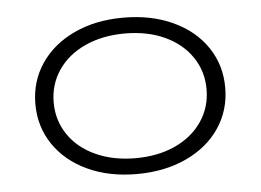

<svg xmlns="http://www.w3.org/2000/svg" viewBox="-40 -483 737 543"><g transform="rotate(-5 328.5 -212.0)"><path d="M59 -212Q59 -276 93 -326.5Q127 -377 188 -405.5Q249 -434 328 -434Q407 -434 468.5 -405.5Q530 -377 564 -326.5Q598 -276 598 -212Q598 -148 564 -97.5Q530 -47 468.5 -18.5Q407 10 328 10Q249 10 188 -18.5Q127 -47 93 -97.5Q59 -148 59 -212ZM545 -212Q545 -263 517.5 -303.5Q490 -344 441 -366.5Q392 -389 328 -389Q265 -389 215.5 -366.5Q166 -344 138.5 -303.5Q111 -263 111 -212Q111 -161 138.5 -120.5Q166 -80 215.5 -57.5Q265 -35 328 -35Q392 -35 441 -57.5Q490 -80 517.5 -120.5Q545 -161 545 -212Z"/></g></svg>

Font: Sarabun ExtraLight
Style: Regular
Weight: 275
Designer: Suppakit Chalermlarp | Katatrad Co.,Ltd.
Foundry: Cadson Demak Co.,Ltd.
Version: Version 1.000; ttfautohint (v1.6)